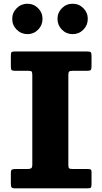

<svg xmlns="http://www.w3.org/2000/svg" viewBox="-20 -1032 561 1052"><path d="M378 -845Q412.5 -845 436.8 -869.5Q461 -894 461 -928.5Q461 -963 436.8 -987.2Q412.5 -1011.5 378 -1011.5Q343.5 -1011.5 319.2 -987.2Q295 -963 295 -928.5Q295 -894 319.2 -869.5Q343.5 -845 378 -845ZM130.5 -845Q164.5 -845 188.8 -869.5Q213 -894 213 -928.5Q213 -963 188.8 -987.2Q164.5 -1011.5 130 -1011.5Q96 -1011.5 71.5 -987.2Q47 -963 47 -928.5Q47 -894 71.5 -869.5Q96 -845 130.5 -845ZM354.5 -620Q354.5 -635 358.5 -639.5Q362.5 -644 377.5 -644H456.5Q472 -644 476.8 -648.2Q481.5 -652.5 481.5 -669V-725Q481.5 -740.5 477.5 -745.2Q473.5 -750 457 -750H62Q46.5 -750 43 -745.8Q39.5 -741.5 39.5 -725.5V-665.5Q39.5 -651 44.5 -647.5Q49.5 -644 63.5 -644H136.5Q151 -644 154 -639Q157 -634 157 -619.5V-130Q157 -114 150.8 -110Q144.5 -106 130.5 -106H66Q50.5 -106 45 -102.5Q39.5 -99 39.5 -84.5V-25Q39.5 -9.5 43.8 -4.8Q48 0 63 0H458Q473 0 477.2 -3.8Q481.5 -7.5 481.5 -22.5V-89.5Q481.5 -100.5 476.8 -103.2Q472 -106 461 -106H379Q364 -106 359.2 -109.5Q354.5 -113 354.5 -128Z"/></svg>

Font: Besley ExtraBold
Style: Regular
Weight: 800
Designer: Owen Earl
Foundry: indestructible type*
Version: Version 2.001